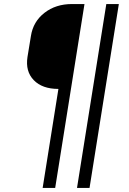

<svg xmlns="http://www.w3.org/2000/svg" viewBox="-20 -750 640 950"><path d="M191 180 269 -310Q189 -310 147 -353.5Q105 -397 116 -468L133 -572Q144 -643 200 -686.5Q256 -730 336 -730H398L253 180ZM361 180 506 -730H568L423 180Z"/></svg>

Font: NKDuy Mono ExtraLight
Style: Italic
Weight: 200
Italic angle: -9°
Monospace: yes
Designer: NKDuy
Foundry: NKDuy
Version: Version 2.251; ttfautohint (v1.8.4.7-5d5b)